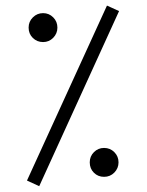

<svg xmlns="http://www.w3.org/2000/svg" viewBox="-20 -657 521 681"><path d="M359.4 -637.2 402.3 -617.7 119.1 3.4 75.7 -16.6ZM81.5 -559.1Q81.5 -580.6 96.7 -595.5Q111.8 -610.4 132.8 -610.4Q153.8 -610.4 168.7 -595.5Q183.6 -580.6 183.6 -559.1Q183.6 -538.1 168.7 -522.9Q153.8 -507.8 132.8 -507.8Q111.3 -507.8 96.4 -522.5Q81.5 -537.1 81.5 -559.1ZM298.3 -81.1Q298.3 -102.5 313.2 -117.4Q328.1 -132.3 349.1 -132.3Q370.6 -132.3 385.5 -117.4Q400.4 -102.5 400.4 -81.1Q400.4 -60.1 385.5 -44.9Q370.6 -29.8 349.1 -29.8Q327.6 -29.8 313 -44.4Q298.3 -59.1 298.3 -81.1Z"/></svg>

Font: Vazirmatn RD FD ExtraLight
Style: Regular
Weight: 200
Designer: Saber Rastikerdar
Foundry: Saber Rastikerdar
Version: Version 33.003